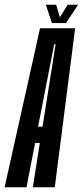

<svg xmlns="http://www.w3.org/2000/svg" viewBox="-62 -795 352 815"><path d="M-42.5 0 108 -675H257L170.5 0H77.5L107 -188H87L50.5 0ZM99.5 -257H118.5L174 -607H168ZM158.5 -697 132.5 -775H176.5L192 -721.5L225.5 -775H269.5L218 -697Z"/></svg>

Font: Anybody UltraCondensed Medium
Style: Italic
Weight: 500
Width: 1
Italic angle: -10°
Designer: Tyler Finck
Foundry: Etcetera Type Company
Version: Version 1.010; ttfautohint (v1.8.3) -l 8 -r 50 -G 200 -x 14 